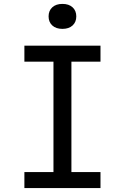

<svg xmlns="http://www.w3.org/2000/svg" viewBox="-20 -964 640 984"><path d="M105 0V-82H254V-648H105V-730H495V-648H346V-82H495V0ZM300 -816Q267 -816 248 -833.5Q229 -851 229 -880Q229 -909 248 -926.5Q267 -944 300 -944Q333 -944 352 -926.5Q371 -909 371 -880Q371 -851 352 -833.5Q333 -816 300 -816Z"/></svg>

Font: JetBrains Mono
Style: Regular
Weight: 400
Monospace: yes
Designer: Philipp Nurullin, Konstantin Bulenkov
Foundry: JetBrains
Version: Version 2.305